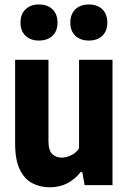

<svg xmlns="http://www.w3.org/2000/svg" viewBox="-20 -808 560 838"><path d="M198 9.5Q155 9.5 120.8 -8.5Q86.5 -26.5 66.2 -68.5Q46 -110.5 46 -181.5V-547H191.5V-193.5Q191.5 -151.5 208 -135.8Q224.5 -120 249.5 -120Q267 -120 289.2 -129.8Q311.5 -139.5 325 -160.5V-547H471V0H349.5L339 -57H332Q279 9.5 198 9.5ZM368 -631Q331 -631 309 -651.8Q287 -672.5 287 -709.5Q287 -746.5 309 -767.5Q331 -788.5 368 -788.5Q404.5 -788.5 426.5 -767.5Q448.5 -746.5 448.5 -709.5Q448.5 -672.5 426.5 -651.8Q404.5 -631 368 -631ZM150 -631Q113.5 -631 91.5 -651.8Q69.5 -672.5 69.5 -709.5Q69.5 -746.5 91.5 -767.5Q113.5 -788.5 150 -788.5Q187 -788.5 209 -767.5Q231 -746.5 231 -709.5Q231 -672.5 209 -651.8Q187 -631 150 -631Z"/></svg>

Font: Encode Sans Cnd
Style: Bold
Weight: 700
Width: 3
Designer: Multiple Designers
Foundry: Impallari Type
Version: Version 3.002; ttfautohint (v1.8.3) -l 8 -r 50 -G 200 -x 14 